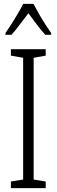

<svg xmlns="http://www.w3.org/2000/svg" viewBox="-20 -1033 291 987"><path d="M215 -66H36V-100L99 -110V-736L36 -747V-780H215V-747L153 -736V-110L215 -100ZM152 -1013Q164 -990 181 -960.5Q198 -931 215 -904.5Q232 -878 243 -863V-854H213Q192 -877 169.5 -906.5Q147 -936 126 -965Q105 -938 81.5 -906.5Q58 -875 39 -854H8V-863Q22 -883 39 -909.5Q56 -936 72 -963.5Q88 -991 99 -1013Z"/></svg>

Font: Noto Sans Malayalam UI ExtraCondensed Light
Style: Regular
Weight: 300
Width: 2
Designer: Jelle Bosma - Monotype Design Team
Foundry: Monotype Imaging Inc.
Version: Version 2.104; ttfautohint (v1.8.4.7-5d5b)